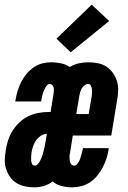

<svg xmlns="http://www.w3.org/2000/svg" viewBox="-27 -795 547 823"><path d="M121 8Q101 8 81 4Q61 0 44.5 -10Q28 -20 16.5 -36Q5 -52 -1 -70.5Q-7 -89 -6.5 -110Q-6 -131 -2 -152Q1 -173 8 -194.5Q15 -216 27.5 -235.5Q40 -255 57 -271Q74 -287 95 -297Q116 -307 138 -311Q160 -315 181 -315H190L203 -396Q204 -402 204 -408.5Q204 -415 202.5 -421Q201 -427 196.5 -431Q192 -435 185 -435Q179 -435 174 -429Q169 -423 166 -416.5Q163 -410 160 -403.5Q157 -397 155.5 -390.5Q154 -384 152.5 -377Q151 -370 150 -364L149 -360H38L40 -368Q43 -388 49 -407Q55 -426 64 -444Q73 -462 86.5 -478Q100 -494 117 -506Q134 -518 153.5 -523Q173 -528 193 -528Q214 -528 235 -523.5Q256 -519 272 -508Q291 -519 311 -523.5Q331 -528 351 -528Q372 -528 392.5 -524Q413 -520 429 -509.5Q445 -499 456.5 -483Q468 -467 474 -448Q480 -429 479.5 -408Q479 -387 475 -366L450 -214H285L273 -139Q271 -131 271 -122.5Q271 -114 272 -106Q273 -98 278 -91.5Q283 -85 291 -85Q298 -85 303 -91Q308 -97 311.5 -103Q315 -109 317 -116Q319 -123 321 -129.5Q323 -136 324.5 -142.5Q326 -149 328 -156V-160H439L438 -151Q435 -132 428.5 -113Q422 -94 412.5 -76Q403 -58 389.5 -41.5Q376 -25 358.5 -13.5Q341 -2 321.5 3Q302 8 283 8Q259 8 237 2.5Q215 -3 199 -17Q181 -4 161 2Q141 8 121 8ZM300 -306H353L366 -381Q367 -389 367.5 -397Q368 -405 367 -413Q366 -421 362.5 -428Q359 -435 351 -435Q343 -435 335.5 -429.5Q328 -424 323.5 -416.5Q319 -409 317 -401Q315 -393 313 -384ZM122 -85Q129 -85 135 -91.5Q141 -98 144.5 -105Q148 -112 151 -119Q154 -126 156 -133.5Q158 -141 160 -148Q162 -155 163.5 -162.5Q165 -170 166.5 -177.5Q168 -185 169 -192L174 -222Q160 -221 148 -213Q136 -205 127.5 -193Q119 -181 114.5 -167.5Q110 -154 108 -141Q107 -133 106.5 -124.5Q106 -116 106.5 -108Q107 -100 110.5 -92.5Q114 -85 122 -85ZM276 -571 215 -629 366 -775 441 -705Z"/></svg>

Font: Iosevka Heavy Oblique
Style: Regular
Weight: 900
Italic angle: -9°
Monospace: yes
Designer: Belleve Invis
Foundry: Belleve Invis
Version: Version 32.5.0; ttfautohint (v1.8.4)